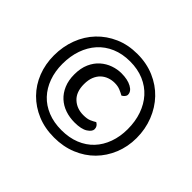

<svg xmlns="http://www.w3.org/2000/svg" viewBox="-140 -800 993 993"><g transform="rotate(45 356.5 -303.5)"><path d="M54 -298Q54 -363 75.5 -420Q97 -477 137 -519Q177 -561 232 -585Q287 -609 355 -609Q422 -609 478 -585Q534 -561 574 -519Q614 -477 636.5 -420Q659 -363 659 -298Q659 -235 636.5 -180Q614 -125 574 -84.5Q534 -44 478 -21Q422 2 355 2Q287 2 232 -21Q177 -44 137 -84.5Q97 -125 75.5 -180Q54 -235 54 -298ZM355 -555Q299 -555 254.5 -536Q210 -517 179.5 -483Q149 -449 132.5 -402Q116 -355 116 -298Q116 -244 132.5 -198.5Q149 -153 179.5 -120.5Q210 -88 254.5 -70Q299 -52 355 -52Q411 -52 455.5 -70Q500 -88 530.5 -120.5Q561 -153 577.5 -198.5Q594 -244 594 -298Q594 -355 577.5 -402Q561 -449 530.5 -483Q500 -517 455.5 -536Q411 -555 355 -555ZM377 -420Q356 -420 336.5 -413Q317 -406 302 -392Q287 -378 278 -356Q269 -334 269 -303Q269 -246 300.5 -216.5Q332 -187 380 -187Q408 -187 424 -194Q440 -201 453 -209Q473 -198 473 -177Q473 -160 448.5 -144Q424 -128 375 -128Q338 -128 306 -139Q274 -150 250 -172Q226 -194 212 -227Q198 -260 198 -303Q198 -349 213 -382.5Q228 -416 252.5 -437.5Q277 -459 307 -469.5Q337 -480 367 -480Q412 -480 440.5 -464.5Q469 -449 469 -425Q469 -417 462.5 -409.5Q456 -402 448 -398Q434 -406 417 -413Q400 -420 377 -420Z"/></g></svg>

Font: Baloo Da 2
Style: Regular
Weight: 400
Designer: Noopur Datye, Sulekha Rajkumar and Ek Type
Foundry: Ek Type
Version: Version 1.640;hotconv 1.0.111;makeotfexe 2.5.65597; ttfautoh